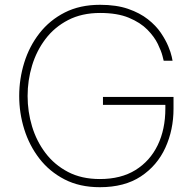

<svg xmlns="http://www.w3.org/2000/svg" viewBox="-20 -770 812 800"><path d="M396 10Q312 10 249 -22.5Q186 -55 144 -109.5Q102 -164 81 -231.5Q60 -299 60 -370Q60 -441 81 -509Q102 -577 144.5 -631.5Q187 -686 250 -718Q313 -750 397 -750Q465 -750 514 -733Q563 -716 596.5 -689.5Q630 -663 650 -633.5Q670 -604 681 -577.5Q692 -551 695.5 -534Q699 -517 699 -517H662Q662 -517 657 -537Q652 -557 637.5 -587Q623 -617 594 -646.5Q565 -676 517 -696Q469 -716 397 -716Q321 -716 264 -686.5Q207 -657 169.5 -607.5Q132 -558 113.5 -496.5Q95 -435 95 -370Q95 -305 113.5 -243.5Q132 -182 169.5 -132.5Q207 -83 263.5 -53.5Q320 -24 396 -24Q484 -24 544.5 -61.5Q605 -99 637 -165Q669 -231 669 -318V-354L698 -333H409V-366H703V-317Q703 -229 669 -154.5Q635 -80 567 -35Q499 10 396 10Z"/></svg>

Font: Be Vietnam Pro Variable Thin
Style: Regular
Weight: 100
Designer: Lam Bao, Tony Le, Vietanh Nguyen
Foundry: Yellow Type Foundry
Version: Version 1.002